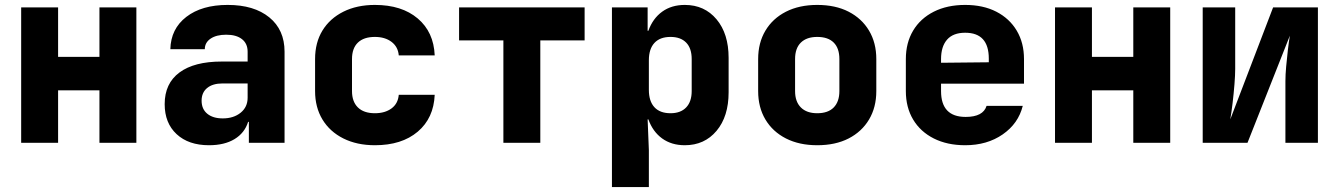

<svg xmlns="http://www.w3.org/2000/svg" viewBox="-20 -580 5440 780"><path d="M66 0V-550H216V-349H384V-550H534V0H384V-213H216V0Z M829 10Q746 10 697.5 -35Q649 -80 649 -157Q649 -241 709 -285.5Q769 -330 881 -330H986V-370Q986 -403 963 -421Q940 -439 899 -439Q859 -439 835.5 -423Q812 -407 812 -380H672Q674 -463 737 -511.5Q800 -560 905 -560Q1012 -560 1074 -509.5Q1136 -459 1136 -370V0H991V-85H988Q974 -40 933 -15Q892 10 829 10ZM885 -99Q929 -99 957.5 -122Q986 -145 986 -183V-241H884Q844 -241 821.5 -222.5Q799 -204 799 -171Q799 -137 822 -118Q845 -99 885 -99Z M1503 10Q1430 10 1375 -17.5Q1320 -45 1290 -94.5Q1260 -144 1260 -210V-340Q1260 -407 1290 -456Q1320 -505 1375 -532.5Q1430 -560 1503 -560Q1612 -560 1677 -505Q1742 -450 1746 -355H1600Q1597 -390 1570.5 -410Q1544 -430 1503 -430Q1458 -430 1434 -407Q1410 -384 1410 -340V-210Q1410 -167 1434 -143.5Q1458 -120 1503 -120Q1544 -120 1570.5 -139.5Q1597 -159 1600 -195H1746Q1742 -100 1677 -45Q1612 10 1503 10Z M2025 0V-416H1845V-550H2355V-416H2175V0Z M2466 180V-550H2611V-455H2614Q2632 -505 2670 -532.5Q2708 -560 2762 -560Q2842 -560 2891 -501.5Q2940 -443 2940 -345V-205Q2940 -107 2891 -48.5Q2842 10 2762 10Q2708 10 2670 -17.5Q2632 -45 2614 -95H2611L2616 30V180ZM2704 -120Q2745 -120 2767.5 -143.5Q2790 -167 2790 -210V-340Q2790 -384 2767.5 -407Q2745 -430 2704 -430Q2661 -430 2638.5 -405.5Q2616 -381 2616 -335V-215Q2616 -169 2638.5 -144.5Q2661 -120 2704 -120Z M3300 10Q3227 10 3173 -17.5Q3119 -45 3089.5 -94.5Q3060 -144 3060 -210V-340Q3060 -406 3089.5 -455.5Q3119 -505 3173 -532.5Q3227 -560 3300 -560Q3374 -560 3427.5 -532.5Q3481 -505 3510.5 -455.5Q3540 -406 3540 -340V-210Q3540 -144 3510.5 -94.5Q3481 -45 3427.5 -17.5Q3374 10 3300 10ZM3300 -120Q3344 -120 3367 -143.5Q3390 -167 3390 -210V-340Q3390 -384 3367 -407Q3344 -430 3300 -430Q3257 -430 3233.5 -407Q3210 -384 3210 -340V-210Q3210 -167 3233.5 -143.5Q3257 -120 3300 -120Z M3901 10Q3828 10 3773.5 -17.5Q3719 -45 3689.5 -94.5Q3660 -144 3660 -210V-340Q3660 -406 3689.5 -455.5Q3719 -505 3773.5 -532.5Q3828 -560 3901 -560Q3974 -560 4027.5 -532.5Q4081 -505 4110.5 -455.5Q4140 -406 4140 -340V-240H3803V-210Q3803 -105 3903 -105Q3974 -105 3988 -150H4135Q4117 -78 4053.5 -34Q3990 10 3901 10ZM3803 -340V-325L3997 -327V-342Q3997 -447 3901 -447Q3852 -447 3827.5 -419Q3803 -391 3803 -340Z M4266 0V-550H4416V-349H4584V-550H4734V0H4584V-213H4416V0Z M4866 0V-550H4998V-300Q4998 -275 4995 -237.5Q4992 -200 4987.5 -162Q4983 -124 4978 -95L5152 -550H5334V0H5202V-250Q5202 -276 5205 -309.5Q5208 -343 5212 -377Q5216 -411 5220 -435L5048 0Z"/></svg>

Font: NKDuy Mono ExtraBold
Style: Regular
Weight: 800
Monospace: yes
Designer: NKDuy
Foundry: NKDuy
Version: Version 2.251; ttfautohint (v1.8.4.7-5d5b)